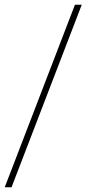

<svg xmlns="http://www.w3.org/2000/svg" viewBox="-20 -731 419 812"><path d="M0 61 296.9 -710.9H325.7L28.8 61Z"/></svg>

Font: Roboto Slab LO Thin
Style: Regular
Weight: 250
Designer: Google
Version: Version 2.00;September 28, 2018;FontCreator 11.5.0.2427 64-b